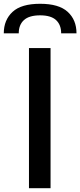

<svg xmlns="http://www.w3.org/2000/svg" viewBox="-69 -994 424 1014"><path d="M254 -818Q254 -863 227 -888Q200 -913 143 -913Q85 -913 57.5 -888Q30 -863 30 -818H-49Q-49 -888 -3 -931Q43 -974 143 -974Q242 -974 288.5 -931.5Q335 -889 335 -818ZM84 -740H198V0H84Z"/></svg>

Font: EncodeSans
Style: Medium
Weight: 500
Designer: Pablo Impallari, Andres Torresi
Foundry: Pablo Impallari, Andres Torresi
Version: Version 1.000; ttfautohint (v1.4.1)